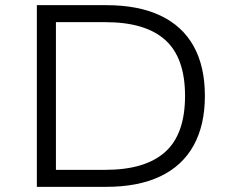

<svg xmlns="http://www.w3.org/2000/svg" viewBox="-20 -725 904 745"><path d="M123 0V-705H392Q517 -705 602.5 -664.5Q688 -624 731.5 -545.5Q775 -467 775 -353Q775 -239 731 -160Q687 -81 601.5 -40.5Q516 0 392 0ZM197 -66H389Q543 -66 620.5 -135Q698 -204 698 -353Q698 -501 621 -570Q544 -639 389 -639H197Z"/></svg>

Font: Nunito Sans 7pt SemiExpanded Light
Style: Regular
Weight: 300
Width: 6
Designer: Vernon Adams
Foundry: Vernon Adams
Version: Version 3.101;gftools[0.9.27]